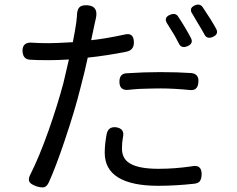

<svg xmlns="http://www.w3.org/2000/svg" viewBox="-20 -787 1033 836"><path d="M141 25Q115 16 109 6Q101 -6 112 -27Q151 -104 192 -220Q230 -328 256 -425Q262 -448 273 -498Q278 -518 280 -528Q234 -525 192 -525Q136 -525 112 -527Q80 -528 78 -564Q77 -606 123 -601Q148 -599 193 -599Q223 -599 291 -603Q295 -603 297 -603Q306 -648 312 -688Q313 -697 315 -717Q315 -744 325.5 -755Q336 -766 362 -764Q410 -760 397 -705Q393 -689 392 -683L377 -612Q436 -618 520 -636Q563 -648 563 -602Q563 -569 531 -562Q446 -545 362 -536Q351 -483 331 -407Q307 -309 261 -173Q223 -60 193 6Q185 24 173 28Q162 31 141 25ZM669 22Q554 22 495 -14Q436 -50 436 -122Q436 -158 444 -201Q450 -236 484 -233Q525 -228 515 -187Q511 -166 511 -141Q511 -100 539 -80Q576 -52 670 -52Q742 -52 816 -63Q859 -72 858 -26Q857 -7 850 2Q843 11 826 13Q743 22 669 22ZM807 -395Q735 -402 679 -402Q649 -402 589 -400Q557 -398 541 -396Q500 -391 500 -431Q500 -467 532 -468Q605 -473 677 -473Q753 -473 812 -469Q846 -466 844 -431Q842 -391 807 -395ZM758 -599Q753 -609 741 -631Q736 -639 733 -644Q718 -669 707 -686Q692 -711 721 -723Q744 -732 755 -716Q788 -666 811 -622Q824 -598 796.5 -586Q769 -574 758 -599ZM869 -639Q859 -658 842 -685Q826 -713 818 -726Q800 -751 829 -764Q851 -773 863 -755Q899 -702 921 -662Q934 -638 906 -626Q880 -615 869 -639Z"/></svg>

Font: GenSenRounded TW R
Style: Regular
Weight: 400
Version: Version 1.501;PS 1;hotconv 16.6.51;makeotf.lib2.5.65220